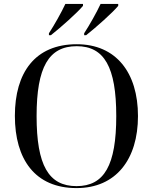

<svg xmlns="http://www.w3.org/2000/svg" viewBox="-20 -951 782 981"><path d="M230 -781V-771H240C292 -812 375 -886 404 -921V-931H314C293 -886 258 -824 230 -781ZM410 -781V-771H420C472 -812 555 -886 584 -921V-931H494C473 -886 438 -824 410 -781ZM371 10C573 10 685 -137 685 -358C685 -580 573 -725 372 -725C159 -725 56 -580 56 -359C56 -137 159 10 371 10ZM371 0C228 0 167 -107 167 -358C167 -608 229 -715 372 -715C513 -715 574 -608 574 -358C574 -107 513 0 371 0Z"/></svg>

Font: Noto Serif Display
Style: Regular
Weight: 400
Designer: Monotype Design Team
Foundry: Monotype Imaging Inc.
Version: Version 2.009